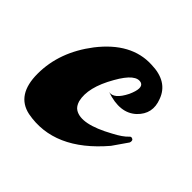

<svg xmlns="http://www.w3.org/2000/svg" viewBox="-98 -365 444 444"><g transform="rotate(45 124.0 -143.0)"><path d="M163 -285Q218 -284 233 -242Q247 -206 220 -180Q191 -153 139 -171Q158 -167 175 -201Q189 -232 176 -238Q154 -246 127 -198Q96 -144 105 -107Q109 -94 117 -89Q145 -71 212 -108Q235 -120 245 -131Q249 -136 255 -131Q257 -127 255 -122Q255 -122 230 -86Q144 15 44 -4Q-8 -15 -8 -84Q-8 -155 41 -219Q95 -288 163 -285Z"/></g></svg>

Font: Sagha
Style: Regular
Weight: 400
Designer: MUHAMMAD YONI
Version: Version 001.000